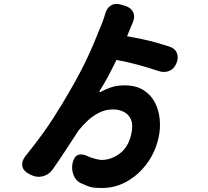

<svg xmlns="http://www.w3.org/2000/svg" viewBox="-20 -847 1040 958"><path d="M602 -421Q659 -421 696.5 -397Q734 -373 753.5 -334.5Q773 -296 777 -251Q781 -206 772 -164Q756 -89 713.5 -31.5Q671 26 613 58.5Q555 91 489 91Q460 91 443.5 88.5Q427 86 415 80.5Q403 75 386 68Q358 56 346.5 25Q335 -6 343 -37Q351 -68 371 -74.5Q391 -81 419 -67Q424 -64 436.5 -60Q449 -56 463.5 -52.5Q478 -49 488 -49Q534 -49 577 -80.5Q620 -112 635 -178Q645 -222 634 -249Q623 -276 598.5 -288.5Q574 -301 545 -301Q507 -301 475 -285Q443 -269 417 -244.5Q391 -220 372 -196Q340 -147 308 -98Q276 -49 241 1Q222 26 192 33Q162 40 133 25L124 20Q96 6 91.5 -18Q87 -42 106 -67Q159 -132 202.5 -193.5Q246 -255 291 -330Q327 -390 354.5 -439.5Q382 -489 404 -534Q426 -579 446 -626Q466 -673 488 -728Q493 -740 498 -755.5Q503 -771 504 -775Q512 -807 534 -820Q556 -833 587 -823L604 -818Q635 -808 645 -784.5Q655 -761 641 -731Q638 -725 632.5 -711.5Q627 -698 625 -693L614 -666Q660 -658 694.5 -650.5Q729 -643 759.5 -634.5Q790 -626 824 -615Q853 -606 862.5 -582.5Q872 -559 860 -531Q849 -503 824 -493Q799 -483 770 -493Q719 -510 667.5 -524Q616 -538 561 -548Q516 -454 478 -395Q472 -384 483 -389Q505 -401 533.5 -411Q562 -421 602 -421Z"/></svg>

Font: Chiron GoRound TC EB
Style: Regular
Weight: 700
Designer: Ryoko NISHIZUKA 西塚涼子 (kana, bopomofo & ideographs); Paul D. Hunt (Latin, Greek & Cyrillic); Sandoll Communications 산돌커뮤니
Foundry: Adobe
Version: Version 1.000;hotconv 1.1.1;makeotfexe 2.6.0